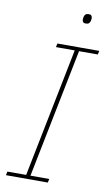

<svg xmlns="http://www.w3.org/2000/svg" viewBox="-96 -919 553 967"><g transform="rotate(10 180.5 -435.5)"><path d="M7 0 11 -19H107L239 -679H143L147 -698H361L357 -679H261L129 -19H225L221 0ZM270 -822Q259 -822 255.5 -827.5Q252 -833 252 -839Q252 -846 254 -854Q256 -862 261 -866.5Q266 -871 277 -871Q288 -871 291.5 -865.5Q295 -860 295 -854Q295 -847 293 -839Q291 -831 286 -826.5Q281 -822 270 -822Z"/></g></svg>

Font: IBM Plex Sans Condensed Thin
Style: Italic
Weight: 100
Width: 3
Italic angle: -11°
Designer: Mike Abbink, Paul van der Laan, Pieter van Rosmalen
Foundry: Bold Monday
Version: Version 1.3